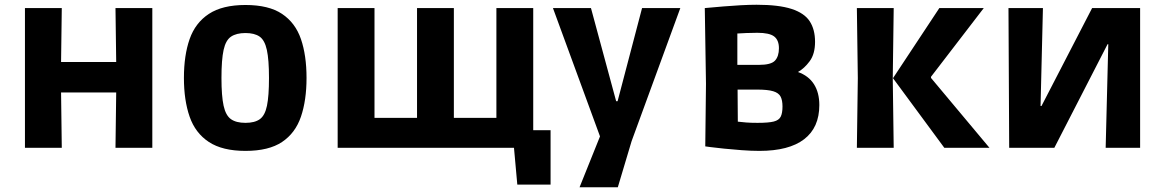

<svg xmlns="http://www.w3.org/2000/svg" viewBox="-20 -622 4901 808"><path d="M85 0V-588H240L237 -361H469L466 -588H621V0H466L469 -233H237L240 0Z M1013 13Q916 13 859 -24.5Q802 -62 778 -131Q754 -200 754 -294Q754 -389 778 -457.5Q802 -526 859 -563.5Q916 -601 1013 -601Q1111 -601 1167 -563.5Q1223 -526 1246.5 -457.5Q1270 -389 1270 -294Q1270 -200 1246.5 -131Q1223 -62 1167 -24.5Q1111 13 1013 13ZM1013 -105Q1052 -105 1073.5 -120.5Q1095 -136 1103.5 -177Q1112 -218 1112 -294Q1112 -371 1103 -412Q1094 -453 1072.5 -468Q1051 -483 1013 -483Q975 -483 952.5 -468Q930 -453 921 -412Q912 -371 912 -294Q912 -218 921 -177Q930 -136 952 -120.5Q974 -105 1013 -105Z M1401 0V-588H1556V-126H1735V-588H1890V-126H2069V-588H2224V-74H2297V155H2157L2143 0Z M2419 166 2505 -48 2307 -588H2467L2573 -196H2579L2682 -588H2843L2638 -28L2580 166Z M3176 13Q3141 13 3101.5 10Q3062 7 3027 3.5Q2992 0 2970 -3Q2948 -6 2948 -6L2951 -269L2946 -588Q2946 -588 2968.5 -590Q2991 -592 3025.5 -595Q3060 -598 3097.5 -600Q3135 -602 3164 -602Q3257 -602 3311 -584.5Q3365 -567 3387.5 -532.5Q3410 -498 3410 -446Q3410 -395 3387.5 -364.5Q3365 -334 3338 -319Q3383 -303 3405.5 -267.5Q3428 -232 3428 -180Q3428 -85 3364 -36Q3300 13 3176 13ZM3174 -349Q3225 -349 3241.5 -367Q3258 -385 3258 -419Q3258 -453 3238 -468.5Q3218 -484 3167 -484Q3142 -484 3121 -483Q3100 -482 3083 -481V-349ZM3168 -105Q3214 -105 3236 -110.5Q3258 -116 3265.5 -131Q3273 -146 3273 -174Q3273 -200 3265 -215.5Q3257 -231 3234 -238Q3211 -245 3166 -245H3084L3085 -110Q3102 -108 3121 -106.5Q3140 -105 3168 -105Z M3954 0 3738 -293 3933 -588H4120L3898 -299V-294L4144 0ZM3586 0 3590 -293 3586 -588H3741L3737 -293L3741 0Z M4227 0 4224 -588H4369L4359 -176H4363L4576 -588H4778V0H4633L4644 -436H4641L4417 0Z"/></svg>

Font: Ruda SemiBold
Style: Bold
Weight: 900
Designer: Mariela Monsalve and Angelina Sanchez
Foundry: Mariela Monsalve and Angelina Sanchez
Version: Version 2.000